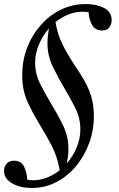

<svg xmlns="http://www.w3.org/2000/svg" viewBox="-28 -731 588 951"><path d="M397 -711Q450 -711 487.5 -691.5Q525 -672 525 -632Q525 -612 514 -596Q503 -580 477 -580Q444 -580 428.5 -607Q413 -634 411 -670Q398 -673 382 -673Q345 -673 310.5 -659Q276 -645 247 -622Q257 -559 283 -508Q309 -457 345 -403Q369 -368 390 -331.5Q411 -295 424 -252.5Q437 -210 437 -156Q437 -86 413.5 -22Q390 42 348.5 92Q307 142 251 171Q195 200 130 200Q72 200 32 177Q-8 154 -8 115Q-8 95 4.5 80Q17 65 42 65Q77 65 91 94Q105 123 107 159Q121 162 135 162Q171 162 205 148.5Q239 135 268 112Q255 42 227.5 -10.5Q200 -63 171 -110Q133 -172 107.5 -228.5Q82 -285 82 -360Q82 -429 105.5 -492Q129 -555 172 -604.5Q215 -654 272.5 -682.5Q330 -711 397 -711ZM214 -590Q183 -554 164.5 -509.5Q146 -465 146 -420Q146 -365 171 -315.5Q196 -266 226 -216Q258 -164 284.5 -109.5Q311 -55 311 8Q311 24 309 40.5Q307 57 303 78Q334 43 352 -1Q370 -45 370 -90Q370 -146 345 -196Q320 -246 290 -296Q259 -348 233 -402Q207 -456 207 -517Q207 -532 209 -550Q211 -568 214 -590Z"/></svg>

Font: Castoro
Style: Italic
Weight: 400
Italic angle: -11°
Designer: John Hudson with Paul Hanslow, assisted by Kaja Sojewska.
Foundry: Tiro Typeworks Ltd.
Version: Version 2.04